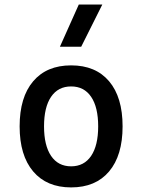

<svg xmlns="http://www.w3.org/2000/svg" viewBox="-20 -815 626 845"><path d="M293 9.8Q185.5 9.8 126 -60.5Q66.4 -130.9 66.4 -258.8Q66.4 -387.2 126 -457.3Q185.5 -527.3 293 -527.3Q400.9 -527.3 460.2 -457.3Q519.5 -387.2 519.5 -258.8Q519.5 -130.9 460.2 -60.5Q400.9 9.8 293 9.8ZM293 -83Q350.1 -83 381.1 -128.9Q412.1 -174.8 412.1 -258.8Q412.1 -343.3 381.1 -388.9Q350.1 -434.6 293 -434.6Q235.8 -434.6 204.8 -388.9Q173.8 -343.3 173.8 -258.8Q173.8 -174.8 204.8 -128.9Q235.8 -83 293 -83ZM243.7 -609.4 326.7 -794.9H430.2L337.4 -609.4Z"/></svg>

Font: Cascadia Mono PL
Style: Regular
Weight: 400
Monospace: yes
Designer: Aaron Bell
Foundry: Saja Typeworks
Version: Version 2404.023; ttfautohint (v1.8.4)